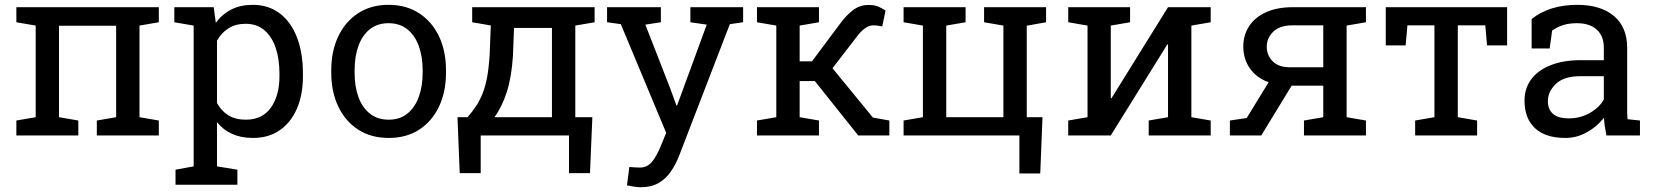

<svg xmlns="http://www.w3.org/2000/svg" viewBox="-20 -558 6815 791"><path d="M47.4 0V-61.5L127 -75.2V-452.6L47.4 -466.3V-528.3H634.3V-466.3L554.7 -452.6V-75.2L634.3 -61.5V0H378.9V-61.5L458.5 -75.2V-452.1H223.1V-75.2L302.7 -61.5V0Z M703.1 203.1V141.1L777.8 127.4V-452.6L698.2 -466.3V-528.3H860.4L869.1 -463.9Q895.5 -500 933.3 -519Q971.2 -538.1 1021 -538.1Q1086.4 -538.1 1132.8 -502.7Q1179.2 -467.3 1203.6 -403.6Q1228 -339.8 1228 -254.4V-244.1Q1228 -168 1203.4 -110.8Q1178.7 -53.7 1132.8 -21.7Q1086.9 10.3 1022.5 10.3Q973.6 10.3 936.8 -6.1Q899.9 -22.5 874 -54.7V127.4L958 141.1V203.1ZM992.7 -64.9Q1061 -64.9 1096.2 -114.7Q1131.3 -164.6 1131.3 -244.1V-254.4Q1131.3 -314.9 1115.7 -361.1Q1100.1 -407.2 1069.1 -433.6Q1038.1 -460 991.7 -460Q950.7 -460 921.4 -441.4Q892.1 -422.9 874 -390.6V-133.3Q892.1 -100.6 921.1 -82.8Q950.2 -64.9 992.7 -64.9Z M1581.5 10.3Q1508.3 10.3 1455.3 -24.2Q1402.3 -58.6 1373.5 -119.4Q1344.7 -180.2 1344.7 -258.3V-269Q1344.7 -347.2 1373.5 -408Q1402.3 -468.8 1455.3 -503.4Q1508.3 -538.1 1580.6 -538.1Q1653.8 -538.1 1706.8 -503.4Q1759.8 -468.8 1788.6 -408.2Q1817.4 -347.7 1817.4 -269V-258.3Q1817.4 -179.7 1788.6 -118.9Q1759.8 -58.1 1707 -23.9Q1654.3 10.3 1581.5 10.3ZM1581.5 -64.9Q1627.4 -64.9 1658.4 -90.1Q1689.5 -115.2 1705.3 -158.9Q1721.2 -202.6 1721.2 -258.3V-269Q1721.2 -324.7 1705.3 -368.4Q1689.5 -412.1 1658.2 -437.3Q1627 -462.4 1580.6 -462.4Q1534.7 -462.4 1503.4 -437.3Q1472.2 -412.1 1456.5 -368.4Q1440.9 -324.7 1440.9 -269V-258.3Q1440.9 -202.6 1456.5 -158.9Q1472.2 -115.2 1503.7 -90.1Q1535.2 -64.9 1581.5 -64.9Z M1874 155.3 1864.7 -75.2H1906.2Q1926.8 -98.6 1941.9 -121.8Q1957 -145 1968.3 -173.1Q1979.5 -201.2 1986.6 -239Q1993.7 -276.9 1997.1 -329.6L2002 -453.1L1925.3 -466.3V-528.3H2350.1H2429.7V-466.3L2350.1 -452.6V-75.2H2420.4L2410.6 155.3H2324.2V0H1960.4V155.3ZM2017.1 -75.2H2253.9V-442.9H2097.7L2093.3 -329.6Q2087.9 -241.7 2068.1 -179.7Q2048.3 -117.7 2017.1 -75.2Z M2620.1 213.4Q2608.9 213.4 2590.8 210.7Q2572.8 208 2563 205.6L2572.8 129.9Q2581.1 130.9 2595.7 131.6Q2610.4 132.3 2615.7 132.3Q2646.5 132.3 2665.8 108.9Q2685.1 85.4 2701.7 44.9L2724.6 -10.7L2537.6 -458.5L2481 -466.3V-528.3H2702.6V-466.3L2638.7 -456.5L2741.7 -192.4L2766.6 -123.5H2769.5L2891.6 -456.5L2824.2 -466.3V-528.3H3041.5V-466.3L2986.8 -458.5L2778.8 81.1Q2764.2 119.1 2743.4 149.2Q2722.7 179.2 2692.6 196.3Q2662.6 213.4 2620.1 213.4Z M3098.6 0V-61.5L3178.2 -75.2V-452.6L3098.6 -466.3V-528.3H3354V-466.3L3274.4 -452.6V-305.2H3325.2L3435.5 -453.1Q3465.3 -494.6 3493.9 -516.1Q3522.5 -537.6 3558.1 -537.6Q3580.6 -537.6 3595.2 -532Q3609.9 -526.4 3628.4 -514.6L3614.7 -449.2Q3593.8 -452.6 3590.6 -453.1Q3587.4 -453.6 3577.6 -453.6Q3559.6 -453.6 3542.2 -440.4Q3524.9 -427.2 3511.7 -409.2L3409.7 -276.9L3576.2 -73.7L3644 -61.5V0H3515.6L3336.9 -224.1H3274.4V-75.2L3354 -61.5V0Z M4179.7 156.7V0H3702.6V-61.5L3782.2 -75.2V-452.6L3702.6 -466.3V-528.3H3958V-466.3L3878.4 -452.6V-75.2H4113.8V-452.6L4034.2 -466.3V-528.3H4289.6V-466.3L4210 -452.1V-75.2H4274.9L4265.6 156.7Z M4380.9 0V-61.5L4460.4 -75.2V-452.6L4380.9 -466.3V-528.3H4556.2H4635.7V-466.3L4556.2 -452.6V-154.3L4559.1 -153.3L4792 -528.3H4888.2H4967.8V-466.3L4888.2 -452.6V-75.2L4967.8 -61.5V0H4712.4V-61.5L4792 -75.2V-374L4789.1 -375L4556.2 0Z M5046.9 0V-61.5L5116.2 -71.8L5206.5 -219.2Q5156.2 -237.3 5129.2 -276.4Q5102.1 -315.4 5102.1 -366.7Q5102.1 -414.1 5126.5 -450.7Q5150.9 -487.3 5196.3 -507.8Q5241.7 -528.3 5304.7 -528.3H5607.4V-466.3L5527.8 -452.6V-75.2L5607.4 -61.5V0H5352.1V-61.5L5431.6 -75.2V-205.1H5301.3L5176.3 0ZM5294.9 -280.8H5431.6V-453.6H5304.7Q5252.4 -453.6 5225.6 -427.5Q5198.7 -401.4 5198.7 -365.7Q5198.7 -330.6 5222.9 -305.7Q5247.1 -280.8 5294.9 -280.8Z M5810.1 0V-61.5L5889.6 -75.2V-453.6H5778.3L5771 -371.1H5689V-528.3H6189V-371.1H6106.4L6099.1 -453.6H5985.8V-75.2L6065.4 -61.5V0Z M6429.2 10.3Q6346.7 10.3 6303.7 -30Q6260.7 -70.3 6260.7 -143.6Q6260.7 -193.8 6288.3 -231.2Q6315.9 -268.6 6368.2 -289.3Q6420.4 -310.1 6493.2 -310.1H6587.4V-361.8Q6587.4 -409.7 6558.3 -436Q6529.3 -462.4 6476.6 -462.4Q6443.4 -462.4 6418.9 -454.3Q6394.5 -446.3 6374.5 -432.1L6364.3 -358.4H6290V-479.5Q6325.7 -508.3 6373 -523.2Q6420.4 -538.1 6478 -538.1Q6574.2 -538.1 6628.9 -492.2Q6683.6 -446.3 6683.6 -360.8V-106.4Q6683.6 -96.2 6683.8 -86.4Q6684.1 -76.7 6685.1 -66.9L6736.3 -61.5V0H6598.1Q6593.8 -21.5 6591.3 -38.6Q6588.9 -55.7 6587.9 -72.8Q6560.1 -37.1 6518.3 -13.4Q6476.6 10.3 6429.2 10.3ZM6443.4 -70.3Q6491.2 -70.3 6530.8 -93.3Q6570.3 -116.2 6587.4 -148.4V-244.1H6489.7Q6423.3 -244.1 6390.1 -212.4Q6356.9 -180.7 6356.9 -141.6Q6356.9 -106.9 6378.4 -88.6Q6399.9 -70.3 6443.4 -70.3Z"/></svg>

Font: Roboto Slab LO
Style: Regular
Weight: 400
Designer: Google
Version: Version 2.000